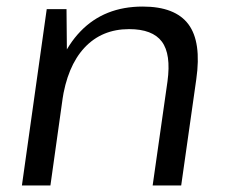

<svg xmlns="http://www.w3.org/2000/svg" viewBox="-20 -568 689 588"><path d="M492.9 -318.5Q504.3 -402.2 475.7 -440.5Q447.1 -478.8 375.4 -478.8Q291.7 -478.8 238.6 -421.8Q185.6 -364.8 170.3 -257.6L121.3 -188.4L131.4 -254.1Q153.2 -396 226.4 -471.9Q299.6 -547.9 416.9 -547.9Q516.4 -547.9 557 -493.7Q597.5 -439.5 581.1 -325.1L534.9 0H447.5ZM123.1 -540H183.7L185.3 -362.5L134.4 0H47.1Z"/></svg>

Font: Pathway Extreme 8pt Thin 12pt
Style: Italic
Weight: 100
Italic angle: -8°
Version: Version 1.001;gftools[0.9.26]